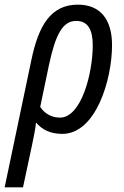

<svg xmlns="http://www.w3.org/2000/svg" viewBox="-61 -566 533 826"><path d="M74 -308 -41 240H38L77 57C84 22 91 -8 94 -39C119 -9 155 10 207 10C351 10 421 -222 421 -372C421 -482 371 -546 274 -546C158 -546 105 -457 74 -308ZM197 -60C158 -60 129 -80 112 -106L150 -288C178 -417 208 -476 267 -476C318 -476 338 -437 338 -371C338 -251 289 -60 197 -60Z"/></svg>

Font: Noto Sans Condensed
Style: Italic
Weight: 400
Width: 3
Italic angle: -12°
Designer: Monotype Design Team
Foundry: Monotype Imaging Inc.
Version: Version 2.013